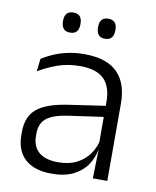

<svg xmlns="http://www.w3.org/2000/svg" viewBox="-78 -719 641 791"><g transform="rotate(10 243.0 -324.0)"><path d="M362.5 0 365.5 -121.5 363 -131V-288.5V-321Q363 -384 331.2 -415.2Q299.5 -446.5 231.5 -446.5Q178.5 -446.5 135 -430.5Q91.5 -414.5 58.5 -394L64.5 -447.5Q82.5 -459 108 -470.8Q133.5 -482.5 166.8 -490.2Q200 -498 240 -498Q289 -498 323.8 -486Q358.5 -474 380.5 -451Q402.5 -428 412.8 -395.5Q423 -363 423 -322.5V0ZM191.5 10.5Q119 10.5 80.2 -24.5Q41.5 -59.5 41.5 -125V-138Q41.5 -202.5 81.2 -235.2Q121 -268 210 -281L373 -305L376 -259L217.5 -236.5Q155.5 -227.5 128.5 -205.8Q101.5 -184 101.5 -141.5V-132.5Q101.5 -87.5 129 -64Q156.5 -40.5 209.5 -40.5Q255 -40.5 287.2 -57Q319.5 -73.5 339.2 -101.2Q359 -129 365.5 -163.5L377.5 -120.5H365Q359 -86 338.8 -56Q318.5 -26 282.2 -7.8Q246 10.5 191.5 10.5ZM165.5 -575Q147 -575 138 -585.5Q129 -596 129 -616V-619Q129 -638.5 138 -648.8Q147 -659 165.5 -659Q184 -659 193 -648.8Q202 -638.5 202 -619V-616Q202 -596 193 -585.5Q184 -575 165.5 -575ZM311.5 -575Q293.5 -575 284.5 -585.5Q275.5 -596 275.5 -616V-619Q275.5 -638.5 284.5 -648.8Q293.5 -659 311.5 -659Q330 -659 339 -648.8Q348 -638.5 348 -619V-616Q348 -596 339 -585.5Q330 -575 311.5 -575Z"/></g></svg>

Font: Anek Latin Medium Light
Style: Regular
Weight: 300
Version: Version 1.003